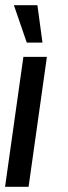

<svg xmlns="http://www.w3.org/2000/svg" viewBox="-30 -719 261 739"><path d="M60 -500H150.5L80 0H-10.5ZM23.5 -699H114L133.5 -555H73Z"/></svg>

Font: Urbanist Medium
Style: Italic
Weight: 500
Italic angle: -8°
Designer: Corey Hu
Foundry: Corey Hu
Version: Version 1.330; ttfautohint (v1.8.4.7-5d5b)